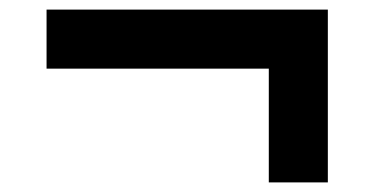

<svg xmlns="http://www.w3.org/2000/svg" viewBox="-20 -490 788 400"><path d="M540 -347H77V-470H663V-110H540Z"/></svg>

Font: Enso
Style: Bold
Weight: 700
Designer: Coji Morishita
Foundry: UNDERFOREST DESIGN
Version: Version 1.000